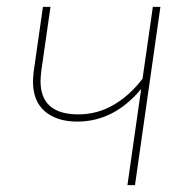

<svg xmlns="http://www.w3.org/2000/svg" viewBox="-20 -539 568 559"><path d="M373 0H351L391 -280Q312 -185 205 -185Q146 -185 111 -214.5Q76 -244 76 -302Q76 -310 78 -330L105 -519H127L100 -331Q98 -311 98 -303Q98 -206 208 -206Q263 -206 310.5 -233.5Q358 -261 395 -310L425 -519H447Z"/></svg>

Font: Fira Sans Thin
Style: Italic
Weight: 250
Italic angle: -8°
Designer: Carrois Corporate & Edenspiekermann AG
Foundry: Carrois Corporate GbR & Edenspiekermann AG
Version: Version 4.203